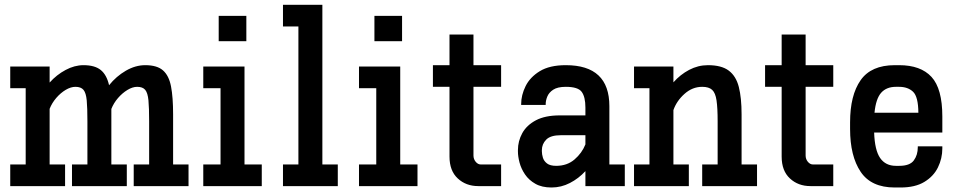

<svg xmlns="http://www.w3.org/2000/svg" viewBox="-20 -789 4063 814"><path d="M23.4 0V-91.8H88.9V-415H23.4V-506.8H190.4V-439Q220.2 -472.2 258.1 -492.4Q295.9 -512.7 334 -512.7Q382.3 -512.7 407.5 -491.9Q432.6 -471.2 442.4 -427.7Q473.1 -465.8 513.7 -489.3Q554.2 -512.7 595.7 -512.7Q646 -512.7 671.1 -490.5Q696.3 -468.3 705.1 -422.4Q713.9 -376.5 713.9 -304.7V-91.8H779.3V0H546.9V-91.8H612.3V-274.4Q612.3 -331.5 609.4 -363.3Q606.4 -395 595.7 -408Q585 -420.9 561.5 -420.9Q542 -420.9 520.3 -407.7Q498.5 -394.5 480.2 -373.3Q461.9 -352.1 452.1 -327.1Q452.1 -316.4 452.1 -304.7V-91.8H517.6V0H285.2V-91.8H350.6V-274.4Q350.6 -331.5 347.7 -363.3Q344.7 -395 334 -408Q323.2 -420.9 299.8 -420.9Q280.3 -420.9 258.5 -408Q236.8 -395 218.5 -373.8Q200.2 -352.5 190.4 -327.6V-91.8H255.9V0Z M907.2 -614.3V-721.7H1024.4V-614.3ZM841.8 0V-91.8H915V-415H841.8V-506.8H1016.6V-91.8H1089.8V0Z M1179.7 0V-91.8H1245.1V-676.8H1179.7V-768.6H1346.7V-91.8H1412.1V0Z M1567.4 -614.3V-721.7H1684.6V-614.3ZM1502 0V-91.8H1575.2V-415H1502V-506.8H1676.8V-91.8H1750V0Z M2007.8 0Q1955.6 0 1920.7 -32.5Q1885.7 -64.9 1885.7 -125V-420.9H1815.4V-512.7H1885.7V-642.6H1987.3V-512.7H2104.5V-420.9H1987.3V-129.9Q1987.3 -114.3 1996.8 -103Q2006.3 -91.8 2017.6 -91.8H2104.5V0Z M2318.4 5.9Q2277.3 5.9 2249.8 -9.8Q2222.2 -25.4 2205.8 -49.6Q2189.5 -73.7 2182.6 -99.9Q2175.8 -126 2175.8 -146.5V-152.8Q2175.8 -190.9 2194.3 -224.6Q2212.9 -258.3 2252.2 -279.1Q2291.5 -299.8 2353 -299.8H2461.9V-333Q2461.9 -377.9 2446.3 -399.4Q2430.7 -420.9 2378.9 -420.9Q2343.8 -420.9 2325.4 -408.7Q2307.1 -396.5 2300.3 -379.6Q2293.5 -362.8 2293.5 -347.7V-344.2H2189.5V-347.7Q2189.5 -385.7 2208.3 -423.8Q2227.1 -461.9 2268.6 -487.3Q2310.1 -512.7 2378.9 -512.7Q2563.5 -512.7 2563.5 -338.9V-91.8H2628.9V0H2461.9V-63.5Q2433.1 -32.2 2396.2 -13.2Q2359.4 5.9 2318.4 5.9ZM2358.4 -215.8Q2314 -215.8 2295.7 -197Q2277.3 -178.2 2277.3 -152.3V-147.5Q2277.3 -134.8 2281.7 -120.4Q2286.1 -106 2299.3 -95.9Q2312.5 -85.9 2337.9 -85.9Q2384.3 -85.9 2415.8 -113Q2447.3 -140.1 2461.9 -176.8V-215.8Z M2668 0V-91.8H2733.4V-415H2668V-506.8H2835V-439.9Q2863.8 -472.7 2901.6 -492.7Q2939.5 -512.7 2981.4 -512.7Q3039.1 -512.7 3069.8 -489.5Q3100.6 -466.3 3112.3 -420.2Q3124 -374 3124 -304.7V-91.8H3189.5V0H2957V-91.8H3022.5V-274.4Q3022.5 -331.5 3017.8 -363.3Q3013.2 -395 2999.3 -408Q2985.4 -420.9 2957 -420.9Q2915.5 -420.9 2882.1 -391.1Q2848.6 -361.3 2835 -322.3V-91.8H2900.4V0Z M3416 0Q3363.8 0 3328.9 -32.5Q3293.9 -64.9 3293.9 -125V-420.9H3223.6V-512.7H3293.9V-642.6H3395.5V-512.7H3512.7V-420.9H3395.5V-129.9Q3395.5 -114.3 3405 -103Q3414.6 -91.8 3425.8 -91.8H3512.7V0Z M3773.4 5.9Q3673.3 5.9 3628.7 -60.8Q3584 -127.4 3584 -242.2V-270.5Q3584 -385.3 3628.7 -449Q3673.3 -512.7 3773.4 -512.7H3792Q3883.3 -512.7 3929.2 -462.9Q3975.1 -413.1 3975.1 -294.9V-227.1H3686Q3688.5 -152.3 3711.4 -119.1Q3734.4 -85.9 3778.3 -85.9H3792.5Q3837.4 -85.9 3854.2 -108.9Q3871.1 -131.8 3871.1 -165V-168.5H3975.1V-160.2Q3975.1 -117.2 3956.5 -79.3Q3938 -41.5 3898.9 -17.8Q3859.9 5.9 3797.9 5.9ZM3778.3 -420.9Q3738.3 -420.9 3715.8 -395.8Q3693.4 -370.6 3687.5 -311H3873.5Q3873 -378.9 3851.1 -399.9Q3829.1 -420.9 3791.5 -420.9Z"/></svg>

Font: Kay Pho Du
Style: Bold
Weight: 700
Designer: Victor Gaultney, Khu Oo Reh
Foundry: SIL International
Version: Version 3.000